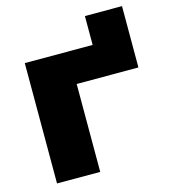

<svg xmlns="http://www.w3.org/2000/svg" viewBox="-106 -794 780 880"><g transform="rotate(-15 283.5 -354.0)"><path d="M471 -571 378 -478V-708H554V-417H167L261 -511V0H56V-571Z"/></g></svg>

Font: Unbounded
Style: Bold
Weight: 700
Designer: Luke Prowse, Jean-Baptiste Morizot, Fátima Lázaro, Florian Runge
Foundry: NaN
Version: Version 1.700